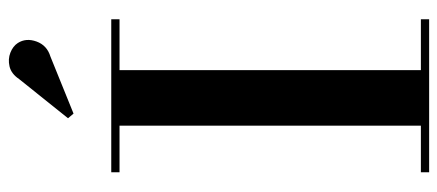

<svg xmlns="http://www.w3.org/2000/svg" viewBox="-310 -722 1032 453"><g transform="rotate(-90 206.5 -496.0)"><path d="M26 0V-19.5H136V-730.5H26V-750H387V-730.5H267V-19.5H387V0ZM164.5 -839 153.5 -852 246 -967.5Q258.5 -986 275.8 -990Q293 -994 308.2 -988Q323.5 -982 331 -970.5Q343.5 -951 334.5 -926.2Q325.5 -901.5 299 -893.5Z"/></g></svg>

Font: Bodoni Moda SemiBold
Style: Regular
Weight: 600
Designer: Owen Earl
Foundry: indestructible type
Version: Version 2.005; ttfautohint (v1.8.4.7-5d5b)